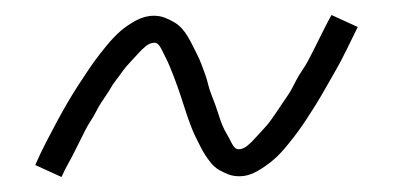

<svg xmlns="http://www.w3.org/2000/svg" viewBox="-20 -419 540 256"><path d="M62 -183 27 -199Q34 -215 41.5 -229.5Q49 -244 56 -257Q63 -270 70 -282Q77 -294 83.5 -304Q90 -314 96 -323Q102 -332 107.5 -339.5Q113 -347 122 -358Q131 -369 140 -377Q149 -385 161 -391.5Q173 -398 185 -398Q193 -398 199.5 -395.5Q206 -393 212 -389.5Q218 -386 222.5 -381Q227 -376 230.5 -370Q234 -364 237 -358Q240 -352 243 -346Q246 -340 248.5 -333.5Q251 -327 253.5 -320Q256 -313 257.5 -306.5Q259 -300 262 -292.5Q265 -285 267.5 -278Q270 -271 272 -264.5Q274 -258 276.5 -252Q279 -246 282 -241Q285 -236 289 -228Q293 -220 298 -220Q304 -220 309.5 -224.5Q315 -229 319 -233.5Q323 -238 330 -245.5Q337 -253 339.5 -256.5Q342 -260 344.5 -263.5Q347 -267 350 -271.5Q353 -276 356 -280.5Q359 -285 362.5 -290Q366 -295 369 -300.5Q372 -306 375 -312Q378 -318 382.5 -324.5Q387 -331 390.5 -337.5Q394 -344 397.5 -351Q401 -358 405 -366Q409 -374 413 -382Q417 -390 422 -399L457 -383Q449 -367 442 -352.5Q435 -338 427.5 -325Q420 -312 413.5 -300.5Q407 -289 400.5 -278.5Q394 -268 388 -259Q382 -250 376.5 -242.5Q371 -235 362 -224Q353 -213 343.5 -205Q334 -197 322.5 -190.5Q311 -184 299 -184Q291 -184 284.5 -186.5Q278 -189 272 -192.5Q266 -196 261.5 -201.5Q257 -207 253.5 -212.5Q250 -218 247 -224Q244 -230 241 -236Q238 -242 235.5 -248.5Q233 -255 230.5 -262Q228 -269 226 -275.5Q224 -282 221.5 -289.5Q219 -297 216.5 -304Q214 -311 211.5 -317.5Q209 -324 206.5 -330Q204 -336 201.5 -341Q199 -346 195 -354Q191 -362 186 -362Q180 -362 174.5 -357.5Q169 -353 165 -348.5Q161 -344 154 -336.5Q147 -329 144.5 -325.5Q142 -322 139.5 -318.5Q137 -315 133.5 -310.5Q130 -306 127.5 -301.5Q125 -297 121.5 -292Q118 -287 114.5 -281.5Q111 -276 108 -270Q105 -264 101 -258Q97 -252 93.5 -245Q90 -238 86.5 -231Q83 -224 79 -216Q75 -208 70.5 -200Q66 -192 62 -183Z"/></svg>

Font: Iosevka Extralight
Style: Italic
Weight: 200
Italic angle: -9°
Monospace: yes
Designer: Belleve Invis
Foundry: Belleve Invis
Version: Version 32.5.0; ttfautohint (v1.8.4)